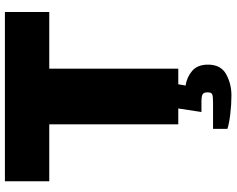

<svg xmlns="http://www.w3.org/2000/svg" viewBox="-108 -620 939 762"><g transform="rotate(-90 361.0 -238.5)"><path d="M408 0 403 29Q436 34 461 55Q486 76 486 118Q486 169 448 190Q410 211 364 211Q328 211 290 206.5Q252 202 231 195V138H336Q359 138 367.5 135Q376 132 376 116Q376 101 368 96.5Q360 92 338 92H298L312 0H249V-512H23V-688H695V-512H470V0Z"/></g></svg>

Font: Archivo Black
Style: Regular
Weight: 400
Designer: Hector Gatti
Foundry: Omnibus-Type
Version: Version 1.101; ttfautohint (v1.8)